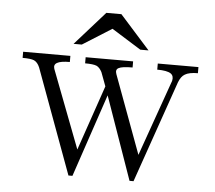

<svg xmlns="http://www.w3.org/2000/svg" viewBox="-50 -723 892 795"><g transform="rotate(5 396.0 -325.5)"><path d="M31.2 -477.5V-452.1Q65.4 -452.1 79.1 -446.3Q93.8 -439.5 102.5 -418.9L262.7 16.6H279.3L395.5 -328.1L516.6 16.6H533.2L680.7 -407.2Q690.4 -432.6 706.1 -441.4Q723.6 -452.1 759.8 -452.1V-477.5H590.8V-452.1Q631.8 -452.1 647.5 -441.4Q661.1 -431.6 656.2 -411.1L543.9 -93.8L423.8 -418.9Q417 -437.5 430.7 -444.3Q444.3 -452.1 488.3 -452.1V-477.5H291V-452.1Q325.2 -452.1 338.9 -446.3Q351.6 -440.4 361.3 -421.9L382.8 -364.3L290 -93.8L166 -418Q160.2 -435.5 174.8 -443.4Q189.5 -452.1 227.5 -452.1V-477.5ZM547.9 -528.3 422.9 -668H360.4L236.3 -528.3H270.5L391.6 -604.5L513.7 -528.3Z"/></g></svg>

Font: Batang
Style: Regular
Weight: 400
Version: Version 2.21